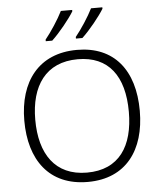

<svg xmlns="http://www.w3.org/2000/svg" viewBox="-62 -1001 892 1065"><g transform="rotate(-5 384.0 -469.0)"><path d="M548 -940V-948H485C463 -903 419 -836 387 -797V-788H423C466 -828 523 -899 548 -940ZM380 -940V-948H317C295 -903 251 -836 219 -797V-788H255C298 -828 355 -899 380 -940ZM705 -358C705 -585 593 -725 387 -725C173 -725 62 -576 62 -359C62 -141 168 10 384 10C597 10 705 -140 705 -358ZM123 -359C123 -547 208 -673 387 -673C558 -673 644 -557 644 -358C644 -167 563 -42 384 -42C206 -42 123 -169 123 -359Z"/></g></svg>

Font: Noto Sans Telugu Light
Style: Regular
Weight: 300
Designer: Jelle Bosma - Monotype Design Team
Foundry: Monotype Imaging Inc.
Version: Version 2.005